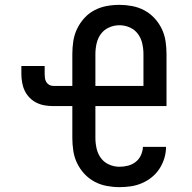

<svg xmlns="http://www.w3.org/2000/svg" viewBox="-20 -763 790 791"><path d="M472 8Q446 8 419.5 3Q393 -2 369.5 -14.5Q346 -27 327.5 -47Q309 -67 297.5 -91Q286 -115 282 -141.5Q278 -168 278 -195V-326H199Q181 -326 163.5 -329Q146 -332 130 -340Q114 -348 101.5 -361Q89 -374 81.5 -390Q74 -406 71 -424Q68 -442 68 -459V-491H164V-459Q164 -451 165 -442Q166 -433 170.5 -425.5Q175 -418 182.5 -413.5Q190 -409 199 -409H278V-540Q278 -567 282 -593.5Q286 -620 297.5 -644Q309 -668 327 -688Q345 -708 368.5 -720.5Q392 -733 418.5 -738Q445 -743 472 -743Q498 -743 524.5 -738Q551 -733 574.5 -720.5Q598 -708 616.5 -688Q635 -668 646.5 -644Q658 -620 662 -593.5Q666 -567 666 -540V-326H373V-195Q373 -173 378 -151Q383 -129 396 -111.5Q409 -94 429.5 -85Q450 -76 472 -76Q490 -76 507.5 -80.5Q525 -85 539 -96Q553 -107 560.5 -123.5Q568 -140 569 -158H664Q664 -134 657 -111Q650 -88 637 -68Q624 -48 605.5 -33Q587 -18 565 -8.5Q543 1 519.5 4.5Q496 8 472 8ZM571 -409V-540Q571 -562 566 -584Q561 -606 548 -623.5Q535 -641 514.5 -650Q494 -659 472 -659Q450 -659 429.5 -650Q409 -641 396 -623.5Q383 -606 378 -584Q373 -562 373 -540V-409Z"/></svg>

Font: Iosevka Etoile Medium
Style: Regular
Weight: 500
Designer: Belleve Invis
Foundry: Belleve Invis
Version: Version 22.1.2; ttfautohint (v1.8.4)